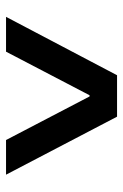

<svg xmlns="http://www.w3.org/2000/svg" viewBox="97 -978 417 652"><g transform="rotate(90 306.0 -652.5)"><path d="M37.7 -464 236 -841H376.7L573.7 -464H456L308 -747.7H304L156 -464Z"/></g></svg>

Font: Matangi Light
Style: Regular
Weight: 300
Designer: Prashant Pant
Foundry: The Graphic Ant
Version: Version 3.002